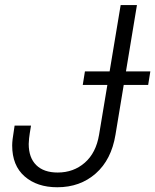

<svg xmlns="http://www.w3.org/2000/svg" viewBox="-20 -748 628 777"><path d="M211.9 9.8Q129.9 9.8 79.6 -34.2Q29.3 -78.1 29.3 -159.2Q29.3 -169.4 31 -184.8Q32.7 -200.2 39.1 -239.7H105.5Q99.1 -202.1 97.7 -188Q96.2 -173.8 96.2 -165.5Q96.2 -109.9 126.7 -79.8Q157.2 -49.8 213.4 -49.8Q277.8 -49.8 323.2 -89.6Q368.7 -129.4 380.9 -202.6L468.3 -727.5H534.2L447.3 -202.6Q430.7 -101.6 367.4 -45.9Q304.2 9.8 211.9 9.8ZM314.9 -404.3 323.7 -459H588.4L579.6 -404.3Z"/></svg>

Font: Inter Display Light
Style: Italic
Weight: 300
Italic angle: -9.39999°
Designer: Rasmus Andersson
Foundry: rsms
Version: Version 4.000;git-a52131595